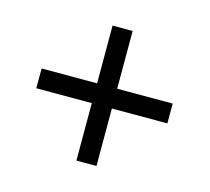

<svg xmlns="http://www.w3.org/2000/svg" viewBox="-77 -685 727 665"><g transform="rotate(15 286.0 -353.0)"><path d="M321 -388H520V-317H321V-111H249V-317H50V-388H249V-595H321Z"/></g></svg>

Font: Noto Sans Tifinagh Ghat
Style: Regular
Weight: 400
Designer: JamraPatel
Foundry: JamraPatel LLC
Version: Version 2.006; ttfautohint (v1.8.4.7-5d5b)